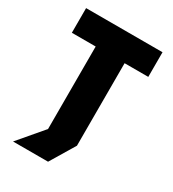

<svg xmlns="http://www.w3.org/2000/svg" viewBox="-186 -726 872 970"><g transform="rotate(30 250.0 -241.0)"><path d="M44.4 143.1 166 0V-481.2H27.1V-625H472.9V-481.2H334.7V0L248.6 143.1Z"/></g></svg>

Font: Afacad Flux ExtraBold
Style: Regular
Weight: 800
Designer: Kristian Moeller
Foundry: Dicotype
Version: Version 1.100